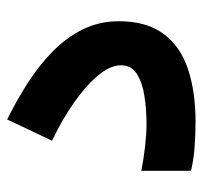

<svg xmlns="http://www.w3.org/2000/svg" viewBox="-35 -539 573 543"><g transform="rotate(-90 251.5 -267.5)"><path d="M171.4 -139.6Q211.4 -139.6 249.8 -145.3Q288.1 -150.9 313.2 -166.5Q338.4 -182.1 338.4 -211.9Q338.4 -242.7 308.8 -277.6Q279.3 -312.5 230.7 -346.2Q182.1 -379.9 125 -406.7L185.1 -533.7Q236.8 -508.3 286.4 -476.8Q335.9 -445.3 375.7 -406.7Q415.5 -368.2 439.2 -321.3Q462.9 -274.4 462.9 -217.8Q462.9 -139.6 427.5 -91.8Q392.1 -43.9 328.1 -22.5Q264.2 -1 178.7 -1Q139.6 -1 106 -3.7Q72.3 -6.3 40 -13.7V-154.3Q71.8 -147.9 108.2 -143.8Q144.5 -139.6 171.4 -139.6Z"/></g></svg>

Font: Vazirmatn RD FD ExtraBold
Style: Regular
Weight: 800
Designer: Saber Rastikerdar
Foundry: Saber Rastikerdar
Version: Version 33.003